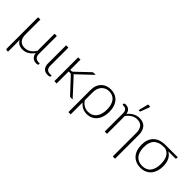

<svg xmlns="http://www.w3.org/2000/svg" viewBox="91 -1697 2834 2834"><g transform="rotate(45 1508.0 -280.0)"><path d="M129.5 -497.5V-187Q129.5 -152 137.5 -124Q145.5 -96 161.5 -76.5Q177.5 -57 201.8 -46.8Q226 -36.5 259 -36.5Q311.5 -36.5 353.5 -64.2Q395.5 -92 425.5 -142V-497.5H473V-119Q473 -96.5 479.5 -80Q486 -63.5 497.5 -52.8Q509 -42 525.5 -37Q542 -32 561.5 -32H582.5V-12.5Q582.5 -6 572.2 -0.8Q562 4.5 542.5 4.5Q521.5 4.5 502.5 -1.5Q483.5 -7.5 468.5 -20.2Q453.5 -33 443.5 -52.5Q433.5 -72 430.5 -99.5Q397.5 -51 353.5 -24Q309.5 3 256.5 3Q206.5 3 174 -16Q141.5 -35 123.5 -71Q125.5 -49.5 126.2 -27.8Q127 -6 127 12V176H103Q93 176 87.2 170.5Q81.5 165 81.5 155V-497.5Z M667 -497.5H715V-121Q715 -76.5 735 -53.2Q755 -30 797.5 -30H832.5V-14.5Q832.5 6 781.5 6Q725.5 6 696.2 -27Q667 -60 667 -118.5Z M918.5 0ZM966.5 -497.5V-284H989.5Q996.5 -284 1002.8 -286Q1009 -288 1016.5 -295.5L1216 -485Q1221 -491 1227 -494.2Q1233 -497.5 1242 -497.5H1284L1064.5 -289Q1055.5 -278.5 1045 -272.5Q1053 -268.5 1058.8 -263.2Q1064.5 -258 1070 -251L1300.5 0H1259Q1252 0 1246.2 -2.2Q1240.5 -4.5 1235.5 -11.5L1026.5 -235.5Q1022.5 -240 1018.8 -243Q1015 -246 1011 -247.8Q1007 -249.5 1001.8 -250.2Q996.5 -251 989 -251H966.5V0H918.5V-497.5Z M1388 -289.5Q1388 -339.5 1403.2 -379.5Q1418.5 -419.5 1446 -447.5Q1473.5 -475.5 1512 -490.5Q1550.5 -505.5 1597 -505.5Q1643 -505.5 1682.8 -489.5Q1722.5 -473.5 1751.8 -441.8Q1781 -410 1797.5 -362.5Q1814 -315 1814 -252Q1814 -197.5 1799.8 -150.2Q1785.5 -103 1758 -68.2Q1730.5 -33.5 1690.2 -13.5Q1650 6.5 1597.5 6.5Q1547.5 6.5 1506 -14.8Q1464.5 -36 1435.5 -73.5V176H1388ZM1435.5 -119Q1465 -74 1504 -52.5Q1543 -31 1588 -31Q1632 -31 1665 -47Q1698 -63 1720.2 -92.2Q1742.5 -121.5 1753.8 -162.2Q1765 -203 1765 -252Q1765 -307.5 1752.5 -348Q1740 -388.5 1717.8 -415.2Q1695.5 -442 1664.8 -454.8Q1634 -467.5 1597 -467.5Q1563 -467.5 1533.5 -455.2Q1504 -443 1482.2 -420Q1460.5 -397 1448 -364Q1435.5 -331 1435.5 -289.5Z M1876 0ZM2361.5 176H2314V-318Q2314 -388 2282 -427.8Q2250 -467.5 2184 -467.5Q2135 -467.5 2093 -442.2Q2051 -417 2018 -373V0H1970.5V-378.5Q1970.5 -424 1951.5 -444.8Q1932.5 -465.5 1893.5 -465.5H1876V-485Q1876 -491.5 1882.8 -496.8Q1889.5 -502 1905.5 -502Q1948.5 -502 1977 -480Q2005.5 -458 2012 -410Q2047 -453.5 2093.5 -479.5Q2140 -505.5 2196 -505.5Q2237 -505.5 2268.2 -492.5Q2299.5 -479.5 2320 -455Q2340.5 -430.5 2351 -396Q2361.5 -361.5 2361.5 -318ZM2100.5 -577 2140.5 -735.5H2171Q2179.5 -735.5 2183.2 -729.2Q2187 -723 2183 -713.5L2131 -577Z M2839.5 -456.5Q2890.5 -430.5 2917.2 -377.2Q2944 -324 2944 -247.5Q2944 -191 2929 -144.5Q2914 -98 2885.2 -64.2Q2856.5 -30.5 2814.8 -12Q2773 6.5 2719 6.5Q2667.5 6.5 2625.5 -10.5Q2583.5 -27.5 2553.5 -59.8Q2523.5 -92 2507.2 -139Q2491 -186 2491 -246Q2491 -302.5 2506.8 -348.2Q2522.5 -394 2554.2 -426.5Q2586 -459 2634.5 -476.5Q2683 -494 2749 -494H3001V-473.5Q3001 -468 2996.2 -462.2Q2991.5 -456.5 2982 -456.5ZM2895.5 -249.5Q2895.5 -292 2887.5 -327.2Q2879.5 -362.5 2863.8 -389.2Q2848 -416 2824.2 -433.2Q2800.5 -450.5 2769.5 -456.5H2749Q2692 -456.5 2652.2 -441.5Q2612.5 -426.5 2587.5 -399Q2562.5 -371.5 2551.2 -332.5Q2540 -293.5 2540 -245Q2540 -193 2552 -153.2Q2564 -113.5 2587 -86.2Q2610 -59 2643.2 -45Q2676.5 -31 2718.5 -31Q2762.5 -31 2795.8 -45.8Q2829 -60.5 2851 -88.8Q2873 -117 2884.2 -157.5Q2895.5 -198 2895.5 -249.5Z"/></g></svg>

Font: Lato Light
Style: Regular
Weight: 300
Designer: Lukasz Dziedzic
Foundry: tyPoland Lukasz Dziedzic
Version: Version 2.007; 2014-02-27